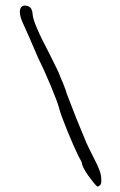

<svg xmlns="http://www.w3.org/2000/svg" viewBox="-20 -661 439 703"><path d="M280.3 -60.5Q280.3 -62.5 279.3 -65.9Q278.3 -69.3 276.4 -72.8Q274.4 -76.2 271.5 -81.5Q268.6 -86.9 266.6 -90.8Q251 -122.1 226.1 -183.1Q201.2 -244.1 196.3 -265.6Q190.4 -288.1 165.5 -347.7Q140.6 -407.2 119.1 -450.2Q110.4 -471.7 88.4 -521.5Q66.4 -571.3 60.5 -584Q44.9 -624 60.5 -637.7Q68.4 -642.6 80.1 -639.2Q91.8 -635.7 95.7 -626Q99.6 -616.2 99.6 -607.4Q101.6 -576.2 162.1 -461.9Q200.2 -386.7 200.2 -380.9L210.9 -356.4Q223.6 -324.2 224.6 -317.4Q260.7 -221.7 296.9 -136.7Q298.8 -131.8 309.1 -111.3Q319.3 -90.8 324.2 -81.1Q351.6 -30.3 350.6 -5.9Q352.5 7.8 347.7 15.6Q341.8 21.5 337.9 22Q334 22.5 318.4 2Q286.1 -38.1 280.3 -60.5Z"/></svg>

Font: JasonHandwriting1
Style: Regular
Weight: 400
Version: Version 1.48.20